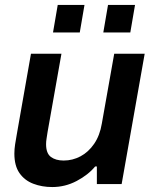

<svg xmlns="http://www.w3.org/2000/svg" viewBox="-20 -743 623 775"><path d="M191 12Q149 12 114 -1.5Q79 -15 58.5 -44.5Q38 -74 38 -123Q38 -141 41 -160.5Q44 -180 48 -202L105 -526H228L172 -210Q170 -196 168 -184Q166 -172 166 -161Q166 -124 185.5 -109.5Q205 -95 237 -95Q273 -95 305 -112Q337 -129 360 -162.5Q383 -196 391 -244L441 -526H564L471 0H371V-71H364Q336 -37 289.5 -12.5Q243 12 191 12ZM194 -612 213 -723H321L302 -612ZM397 -612 416 -723H525L506 -612Z"/></svg>

Font: Archivo Variable SemiBold
Style: Italic
Weight: 600
Italic angle: -10°
Designer: Hector Gatti
Foundry: Omnibus-Type
Version: Version 2.001